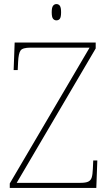

<svg xmlns="http://www.w3.org/2000/svg" viewBox="-20 -923 538 943"><path d="M28 0V-22L420 -689H130Q91 -689 81 -675Q71 -661 69 -620L67 -579H47L52 -714H450V-685L62 -25H375Q401 -25 413.5 -31Q426 -37 430.5 -51.5Q435 -66 436 -93L438 -135H458L453 0ZM257 -823Q247 -823 240.5 -831Q234 -839 234 -863Q234 -886 240.5 -894.5Q247 -903 257 -903Q268 -903 274 -894.5Q280 -886 280 -863Q280 -839 274 -831Q268 -823 257 -823Z"/></svg>

Font: Noto Serif Ethiopic Thin
Style: Regular
Weight: 250
Version: Version 2.102